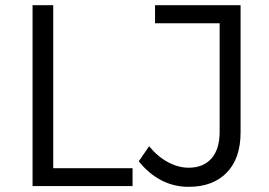

<svg xmlns="http://www.w3.org/2000/svg" viewBox="-20 -720 1041 743"><path d="M106 -700H186V-69H493V0H106ZM911 -208Q911 -107 857.5 -52Q804 3 710 3Q652 3 603 -23Q554 -49 517 -96L557 -154Q590 -114 630 -92.5Q670 -71 710 -71Q767 -71 798.5 -107Q830 -143 830 -210V-630H580V-700H911Z"/></svg>

Font: Alexandria Light
Style: Regular
Weight: 300
Designer: Mohamed Gaber
Foundry: Kief Type Foundry
Version: Version 5.100